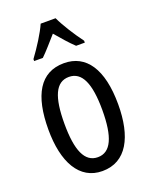

<svg xmlns="http://www.w3.org/2000/svg" viewBox="-145 -844 735 933"><g transform="rotate(-20 222.5 -378.0)"><path d="M260 -766H183C164 -723 127 -665 91 -616V-606H136C160 -629 191 -665 222 -700C252 -665 280 -632 308 -606H353V-616C320 -660 281 -721 260 -766ZM403 -269C403 -452 337 -547 223 -547C99 -547 42 -446 42 -269C42 -101 102 10 221 10C346 10 403 -102 403 -269ZM125 -269C125 -407 154 -476 223 -476C290 -476 321 -407 321 -269C321 -130 290 -61 223 -61C155 -61 125 -132 125 -269Z"/></g></svg>

Font: Noto Sans Gurmukhi UI ExtraCondensed
Style: Regular
Weight: 400
Width: 2
Designer: Jelle Bosma - Monotype Design Team
Foundry: Monotype Imaging Inc.
Version: Version 2.004